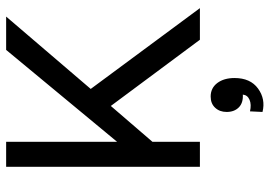

<svg xmlns="http://www.w3.org/2000/svg" viewBox="-150 -540 903 644"><g transform="rotate(-90 302.0 -218.5)"><path d="M490.2 0 268.1 -298.8 147.9 -159.2V0H64V-649.9H147.9V-277.8L456.1 -649.9H567.9L325.2 -366.2L596.2 0ZM250 168Q272.9 173.3 288.8 166.5Q304.7 159.7 306.2 144Q278.3 145.5 263.2 130.4Q248 115.2 248 89.8Q248 66.4 262 51.3Q275.9 36.1 299.8 36.1Q328.1 36.1 345 58.3Q361.8 80.6 361.8 116.2Q361.8 169.4 326.4 195.1Q291 220.7 248 210Z"/></g></svg>

Font: Apfel Grotezk
Style: Regular
Weight: 400
Designer: Luigi Gorlero
Foundry: © 2023, Luigi Gorlero & Collletttivo
Version: Version 2.000;Glyphs 3.2 (3217)